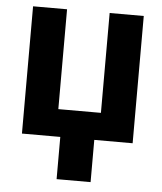

<svg xmlns="http://www.w3.org/2000/svg" viewBox="-51 -573 670 794"><g transform="rotate(5 283.5 -176.0)"><path d="M195.3 -528.3V-113.8H372.1V-528.3H513.7V0H354.5V175.3H213.4V0H54.2V-528.3Z"/></g></svg>

Font: MAUL Bold
Style: Bold
Weight: 700
Designer: MAUL
Version: Version 1.0; 2020; ttfautohint (v1.8.3)